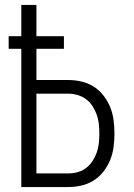

<svg xmlns="http://www.w3.org/2000/svg" viewBox="-20 -755 540 775"><path d="M66 0V-558H15V-609H66V-735H127V-609H238V-558H127V-432H255Q282 -432 308.5 -426Q335 -420 358 -405.5Q381 -391 398 -369Q415 -347 425 -322Q435 -297 438.5 -270Q442 -243 442 -216Q442 -189 438.5 -162Q435 -135 425 -110Q415 -85 398 -63Q381 -41 358 -26.5Q335 -12 308.5 -6Q282 0 255 0ZM127 -55H255Q274 -55 293 -60Q312 -65 327.5 -77Q343 -89 353.5 -105Q364 -121 370.5 -139.5Q377 -158 379 -177.5Q381 -197 381 -216Q381 -235 379 -254.5Q377 -274 370.5 -292Q364 -310 353.5 -326.5Q343 -343 327.5 -354.5Q312 -366 293 -371.5Q274 -377 255 -377H127Z"/></svg>

Font: Iosevka Light
Style: Regular
Weight: 300
Monospace: yes
Designer: Belleve Invis
Foundry: Belleve Invis
Version: Version 32.5.0; ttfautohint (v1.8.4)